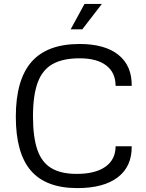

<svg xmlns="http://www.w3.org/2000/svg" viewBox="-20 -944 748 983"><path d="M571.8 -195.3H654.3Q655.8 -92.3 583.5 -36.6Q511.2 19 376 19Q215.3 19 138.2 -70.3Q61 -159.7 61 -346.2Q61 -535.2 141.1 -627Q221.2 -718.8 387.7 -718.8Q517.1 -718.8 586.4 -663.1Q655.8 -607.4 654.3 -504.4H571.8Q571.8 -572.3 523.9 -608.9Q476.1 -645.5 387.7 -645.5Q301.8 -645.5 249.3 -616Q196.8 -586.4 172.9 -521Q148.9 -455.6 148.9 -348.6Q148.9 -242.7 171.1 -177.7Q193.4 -112.8 242.7 -83.3Q292 -53.7 372.6 -53.7Q468.3 -53.7 520 -90.6Q571.8 -127.4 571.8 -195.3ZM412.6 -923.8H501.5L401.4 -793.9H341.8Z"/></svg>

Font: Metrophobic
Style: Regular
Weight: 400
Designer: Vernon Adams
Foundry: Vernon Adams
Version: Version 3.200; ttfautohint (v1.8.4.7-5d5b);gftools[0.9.23]